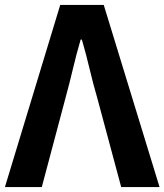

<svg xmlns="http://www.w3.org/2000/svg" viewBox="-25 -761 669 781"><path d="M-5 0 220 -741H397L624 0H468L371 -361Q353 -423 339.5 -480.5Q326 -538 308 -600H303Q285 -538 271.5 -480.5Q258 -423 241 -361L145 0Z"/></svg>

Font: Chiron Sans HK TT
Style: Bold
Weight: 700
Designer: Ryoko NISHIZUKA 西塚涼子 (kana, bopomofo & ideographs); Paul D. Hunt (Latin, Greek & Cyrillic); Sandoll Communications 산돌커뮤니
Foundry: Adobe
Version: Version 2.022;hotconv 1.0.109;makeotfexe 2.5.65596